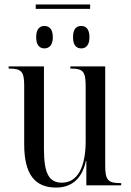

<svg xmlns="http://www.w3.org/2000/svg" viewBox="-20 -835 588 865"><path d="M141 -795H386V-815H141ZM180 -617C200 -617 218 -630 218 -667C218 -706 200 -718 180 -718C160 -718 143 -706 143 -667C143 -630 160 -617 180 -617ZM346 -617C366 -617 383 -630 383 -667C383 -706 366 -718 346 -718C325 -718 309 -706 309 -667C309 -630 325 -617 346 -617ZM233 10C295 10 348 -22 367 -110H369V0H526V-10H523C467 -10 454 -23 454 -89V-536H297V-526H299C356 -526 366 -512 366 -444V-200C366 -83 330 -12 259 -12C200 -12 178 -55 178 -164V-536H19V-526H22C77 -526 89 -512 89 -449V-185C89 -47 139 10 233 10Z"/></svg>

Font: Noto Serif Display Condensed
Style: Regular
Weight: 400
Width: 3
Designer: Monotype Design Team
Foundry: Monotype Imaging Inc.
Version: Version 2.009